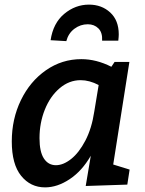

<svg xmlns="http://www.w3.org/2000/svg" viewBox="-20 -800 629 831"><path d="M470 -88 541 -66 531 -1 351 5 373 -126Q335 -60 281.5 -24.5Q228 11 175 11Q112 11 71.5 -39Q31 -89 31 -188Q31 -285 70.5 -366.5Q110 -448 179 -496Q248 -544 332 -544Q397 -544 462 -511L476 -532H540ZM388 -317 407 -432Q367 -453 329 -453Q279 -453 238 -418Q197 -383 174 -325.5Q151 -268 151 -202Q151 -143 170 -114Q189 -85 222 -85Q254 -85 288 -112Q322 -139 349.5 -191.5Q377 -244 388 -317ZM494 -651Q494 -642 492 -624H422Q424 -659 406 -677Q388 -695 360 -695Q328 -695 302 -675.5Q276 -656 267 -622L199 -626Q210 -700 258 -740Q306 -780 365 -780Q420 -780 457 -746Q494 -712 494 -651Z"/></svg>

Font: Bitter Pro SemiBold
Style: Italic
Weight: 600
Italic angle: -9°
Designer: Sol Matas, and Bitter project Authors
Foundry: Sol Matas
Version: Version 1.010